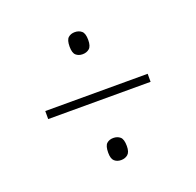

<svg xmlns="http://www.w3.org/2000/svg" viewBox="-88 -674 641 629"><g transform="rotate(-20 232.5 -359.0)"><path d="M54 -344V-372H411V-344ZM233 -136Q219 -136 210 -144Q201 -152 201 -173Q201 -197 210 -205Q219 -213 233 -213Q247 -213 256.5 -205Q266 -197 266 -173Q266 -152 256.5 -144Q247 -136 233 -136ZM233 -505Q219 -505 210 -513Q201 -521 201 -543Q201 -566 210 -574Q219 -582 233 -582Q247 -582 256.5 -574Q266 -566 266 -543Q266 -521 256.5 -513Q247 -505 233 -505Z"/></g></svg>

Font: Noto Serif Khmer Condensed Thin
Style: Regular
Weight: 250
Width: 3
Designer: Danh Hong and the Monotype Design Team
Foundry: Monotype Imaging Inc.
Version: Version 2.004